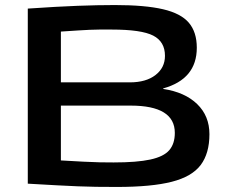

<svg xmlns="http://www.w3.org/2000/svg" viewBox="-20 -730 891 760"><path d="M90 -3V-696Q207 -704 287 -707Q367 -710 435 -710Q554 -710 625 -693.5Q696 -677 727.5 -640Q759 -603 759 -541Q759 -417 626 -380V-378Q712 -365 760.5 -318Q809 -271 809 -199Q809 -123 774.5 -77Q740 -31 660 -10.5Q580 10 443 10Q396 10 360.5 9.5Q325 9 288.5 7.5Q252 6 205 3.5Q158 1 90 -3ZM221 -404H494Q558 -404 595.5 -433Q633 -462 633 -509Q633 -565 586.5 -589Q540 -613 422 -613Q393 -613 373.5 -613Q354 -613 335 -612Q316 -611 289.5 -609.5Q263 -608 221 -605ZM221 -95Q274 -92 310.5 -90Q347 -88 375 -87.5Q403 -87 430 -87Q522 -87 575 -98.5Q628 -110 650 -135.5Q672 -161 672 -204Q672 -312 497 -312H221Z"/></svg>

Font: Georama Extended Medium
Style: Regular
Weight: 500
Width: 7
Designer: Jean-Baptiste Levee
Foundry: Production Type
Version: Version 1.000